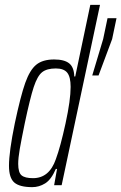

<svg xmlns="http://www.w3.org/2000/svg" viewBox="-20 -763 500 791"><path d="M17 -80Q17 -138 41 -255Q65 -368 84 -421.5Q103 -475 129.5 -496.5Q156 -518 203 -518Q245 -518 265 -502Q285 -486 286 -448H290L352 -743H392L234 0H203L215 -67H210Q191 -23 166 -7.5Q141 8 113 8Q61 8 39 -11Q17 -30 17 -80ZM210 -107Q229 -158 250 -254.5Q271 -351 271 -405Q271 -446 257 -463.5Q243 -481 210 -481Q173 -481 153.5 -465.5Q134 -450 119 -404.5Q104 -359 82 -255Q68 -187 61.5 -149.5Q55 -112 55 -88Q55 -52 69 -40.5Q83 -29 116 -29Q183 -29 210 -107ZM360 -452 405 -602 423 -688H460L442 -602L386 -452Z"/></svg>

Font: Saira Ultra Condensed ExLight
Style: Italic
Weight: 200
Width: 1
Italic angle: -12°
Designer: Hector Gatti with collaboration of the Omnibus-Type team
Foundry: Omnibus-Type
Version: Version 1.001; ttfautohint (v1.8)